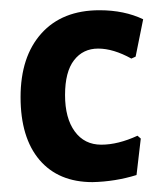

<svg xmlns="http://www.w3.org/2000/svg" viewBox="-20 -352 308 379"><path d="M262.6 -314 247.7 -240.2 239.3 -236.4Q203.7 -256.1 173.8 -256.1Q143.9 -256.1 126.2 -233.2Q108.4 -210.3 108.4 -164.5Q108.4 -118.7 127.6 -92.5Q146.7 -66.4 179.9 -66.4Q213.1 -66.4 251.4 -84.1L257.9 -78.5L249.5 -6.5Q207.5 6.5 162.6 7.5Q95.3 7.5 57.9 -36.4Q20.6 -80.4 20.6 -160.3Q20.6 -240.2 61.7 -286Q102.8 -331.8 176.6 -331.8Q225.2 -331.8 262.6 -314Z"/></svg>

Font: Gurajada
Style: Regular
Weight: 400
Designer: Purushoth Kumar Guthula
Foundry: SiliconAndhra, USA.
Version: Version 1.0.3; ttfautohint (v1.2.42-39fb)